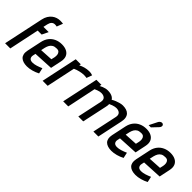

<svg xmlns="http://www.w3.org/2000/svg" viewBox="112 -1592 2485 2485"><g transform="rotate(45 1355.0 -349.5)"><path d="M359 -625 391 -708Q384 -710 375 -710.5Q366 -711 357 -711.5Q348 -712 339 -712Q311 -712 282.5 -703Q254 -694 229 -674.5Q204 -655 185 -624.5Q166 -594 157 -550L40 0H135L222 -414H295L337 -501H241L253 -557Q257 -575 263.5 -588.5Q270 -602 279 -611Q288 -620 299.5 -624.5Q311 -629 325 -629Q334 -629 343 -628Q352 -627 359 -625Z M407 -144 415 -181 686 -195 717 -343Q729 -398 714 -435Q699 -472 662 -491.5Q625 -511 571 -511Q517 -511 472.5 -491Q428 -471 398 -433Q368 -395 356 -340L313 -137Q305 -98 311.5 -69.5Q318 -41 336.5 -23Q355 -5 384 4Q413 13 449 13Q491 13 538.5 0Q586 -13 627 -35L610 -113Q572 -96 535 -84.5Q498 -73 467 -73Q450 -73 437 -77.5Q424 -82 416.5 -91Q409 -100 406 -113.5Q403 -127 407 -144ZM621 -325 610 -277 433 -267 445 -322Q453 -354 466 -376Q479 -398 501 -411Q523 -424 557 -424Q589 -426 604 -411.5Q619 -397 622.5 -374Q626 -351 621 -325Z M1102 -427 1130 -503Q1121 -507 1104 -510.5Q1087 -514 1064 -514Q1026 -513 990 -503.5Q954 -494 921 -476L926 -500H833L727 0H819L903 -396Q920 -404 939 -410.5Q958 -417 977.5 -421.5Q997 -426 1016.5 -429Q1036 -432 1054 -432Q1078 -432 1090 -429.5Q1102 -427 1102 -427Z M1729 -342 1656 0H1747L1820 -345Q1830 -390 1823.5 -421.5Q1817 -453 1798 -472.5Q1779 -492 1750.5 -500.5Q1722 -509 1688 -509Q1667 -509 1639.5 -502Q1612 -495 1584.5 -484Q1557 -473 1533 -458Q1522 -476 1503.5 -487.5Q1485 -499 1462 -504Q1439 -509 1413 -509Q1393 -509 1373 -504.5Q1353 -500 1333.5 -492Q1314 -484 1296 -473L1302 -501H1210L1103 0H1196L1279 -398Q1299 -407 1316 -413.5Q1333 -420 1348.5 -423Q1364 -426 1379 -426Q1398 -426 1413.5 -420.5Q1429 -415 1439.5 -405Q1450 -395 1453.5 -379Q1457 -363 1453 -342L1380 0H1470L1544 -345Q1547 -359 1548.5 -372Q1550 -385 1549 -396Q1570 -406 1589 -413Q1608 -420 1625 -423Q1642 -426 1653 -426Q1672 -426 1688 -420.5Q1704 -415 1714.5 -405Q1725 -395 1729 -379Q1733 -363 1729 -342Z M2217 -641Q2228 -652 2232.5 -663.5Q2237 -675 2235 -686Q2233 -697 2223 -703Q2213 -711 2200 -708.5Q2187 -706 2176.5 -697.5Q2166 -689 2160 -677L2103 -564H2144ZM1954 -144 1962 -181 2233 -195 2264 -343Q2276 -398 2261 -435Q2246 -472 2209 -491.5Q2172 -511 2118 -511Q2064 -511 2019.5 -491Q1975 -471 1945 -433Q1915 -395 1903 -340L1860 -137Q1852 -98 1858.5 -69.5Q1865 -41 1883.5 -23Q1902 -5 1931 4Q1960 13 1996 13Q2038 13 2085.5 0Q2133 -13 2174 -35L2157 -113Q2119 -96 2082 -84.5Q2045 -73 2014 -73Q1997 -73 1984 -77.5Q1971 -82 1963.5 -91Q1956 -100 1953 -113.5Q1950 -127 1954 -144ZM2168 -325 2157 -277 1980 -267 1992 -322Q2000 -354 2013 -376Q2026 -398 2048 -411Q2070 -424 2104 -424Q2136 -426 2151 -411.5Q2166 -397 2169.5 -374Q2173 -351 2168 -325Z M2395 -144 2403 -181 2674 -195 2705 -343Q2717 -398 2702 -435Q2687 -472 2650 -491.5Q2613 -511 2559 -511Q2505 -511 2460.5 -491Q2416 -471 2386 -433Q2356 -395 2344 -340L2301 -137Q2293 -98 2299.5 -69.5Q2306 -41 2324.5 -23Q2343 -5 2372 4Q2401 13 2437 13Q2479 13 2526.5 0Q2574 -13 2615 -35L2598 -113Q2560 -96 2523 -84.5Q2486 -73 2455 -73Q2438 -73 2425 -77.5Q2412 -82 2404.5 -91Q2397 -100 2394 -113.5Q2391 -127 2395 -144ZM2609 -325 2598 -277 2421 -267 2433 -322Q2441 -354 2454 -376Q2467 -398 2489 -411Q2511 -424 2545 -424Q2577 -426 2592 -411.5Q2607 -397 2610.5 -374Q2614 -351 2609 -325Z"/></g></svg>

Font: Advent Pro SemiBold
Style: Italic
Weight: 600
Italic angle: -12°
Version: Version 3.000